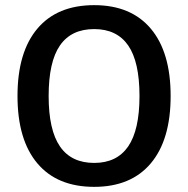

<svg xmlns="http://www.w3.org/2000/svg" viewBox="-20 -723 731 746"><path d="M643 -350Q643 -180 566 -88.5Q489 3 346 3Q202 3 125 -88.5Q48 -180 48 -350Q48 -520 125 -611.5Q202 -703 346 -703Q489 -703 566 -611.5Q643 -520 643 -350ZM169 -350Q169 -218 213 -154Q257 -90 346 -90Q434 -90 478 -154Q522 -218 522 -350Q522 -483 478 -546.5Q434 -610 346 -610Q257 -610 213 -546.5Q169 -483 169 -350Z"/></svg>

Font: Sapa
Style: Regular
Weight: 400
Version: Version 1.20 June 8, 2016